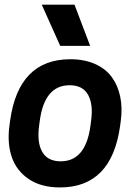

<svg xmlns="http://www.w3.org/2000/svg" viewBox="-20 -800 593 833"><path d="M161.1 -779.8H303.2L371.1 -601.1H241.2ZM243.2 -100.1Q351.1 -100.1 372.1 -252L375 -273.9Q385.3 -347.2 362.1 -388.7Q338.9 -430.2 282.2 -430.2Q173.8 -430.2 152.8 -277.8L149.9 -255.9Q139.6 -182.6 163.1 -141.4Q186.5 -100.1 243.2 -100.1ZM240.2 13.2Q158.7 13.2 105 -22.9Q51.3 -59.1 31 -118.9Q10.7 -178.7 21 -254.9L23.9 -276.9Q61 -543 285.2 -543Q346.7 -543 392.8 -522.2Q439 -501.5 465.3 -465.1Q491.7 -428.7 501.7 -380.1Q511.7 -331.5 503.9 -274.9L501 -252.9Q463.9 13.2 240.2 13.2Z"/></svg>

Font: Cooper Hewitt
Style: Semibold Italic
Weight: 710
Designer: Village Type and Design LLC
Foundry: Cooper Hewitt Smithsonian Design Museum
Version: 1.000